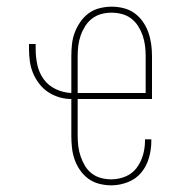

<svg xmlns="http://www.w3.org/2000/svg" viewBox="-20 -548 540 576"><path d="M314 8Q296 8 278 3.5Q260 -1 245.5 -11.5Q231 -22 220.5 -37Q210 -52 204 -69Q198 -86 196 -104Q194 -122 194 -140V-251Q175 -251 157 -256.5Q139 -262 124 -272Q109 -282 97.5 -297Q86 -312 79 -329Q72 -346 69.5 -364.5Q67 -383 67 -401V-416H87V-401Q87 -377 92 -353.5Q97 -330 111 -310.5Q125 -291 147.5 -280.5Q170 -270 194 -269V-380Q194 -398 196 -416Q198 -434 204.5 -451Q211 -468 221.5 -483Q232 -498 246.5 -508.5Q261 -519 279 -523.5Q297 -528 315 -528Q333 -528 351 -523.5Q369 -519 383.5 -508.5Q398 -498 408.5 -483Q419 -468 425 -451Q431 -434 433.5 -416Q436 -398 436 -380V-251H213V-140Q213 -124 215 -108.5Q217 -93 222 -78.5Q227 -64 235 -50.5Q243 -37 255.5 -27.5Q268 -18 283 -14Q298 -10 314 -10Q336 -10 356.5 -18.5Q377 -27 390 -44.5Q403 -62 409 -83Q415 -104 415 -126V-130H434V-125Q434 -100 427 -75Q420 -50 404 -30.5Q388 -11 363.5 -1.5Q339 8 314 8ZM213 -269H417V-380Q417 -396 415 -411.5Q413 -427 408 -441.5Q403 -456 394.5 -469.5Q386 -483 373.5 -492.5Q361 -502 345.5 -506Q330 -510 315 -510Q299 -510 284 -506Q269 -502 256.5 -492.5Q244 -483 235.5 -469.5Q227 -456 222 -441.5Q217 -427 215 -411.5Q213 -396 213 -380Z"/></svg>

Font: Iosevka Thin
Style: Regular
Weight: 100
Monospace: yes
Designer: Belleve Invis
Foundry: Belleve Invis
Version: Version 32.5.0; ttfautohint (v1.8.4)